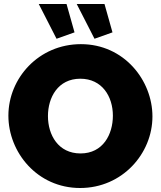

<svg xmlns="http://www.w3.org/2000/svg" viewBox="-20 -935 805 961"><path d="M453 -741 543 -773 503 -915H364ZM263 -741 353 -773 313 -915H174ZM381 6C592 6 743 -166 743 -352C743 -533 601 -714 385 -714C174 -714 22 -544 22 -356C22 -173 166 6 381 6ZM220 -354C220 -447 270 -541 382 -541C491 -541 545 -452 545 -356C545 -263 496 -167 383 -167C272 -167 220 -259 220 -354Z"/></svg>

Font: Raleway Black
Style: Regular
Weight: 900
Designer: Matt McInerney, Pablo Impallari, Rodrigo Fuenzalida
Foundry: Matt McInerney, Pablo Impallari, Rodrigo Fuenzalida
Version: Version 3.000g; ttfautohint (v1.5) -l 8 -r 28 -G 28 -x 14 -D